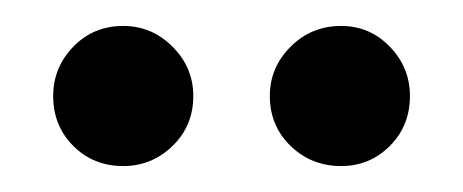

<svg xmlns="http://www.w3.org/2000/svg" viewBox="-20 -697 357 148"><path d="M243 -569Q220 -569 204 -584.5Q188 -600 188 -623Q188 -645 204 -661Q220 -677 243 -677Q265 -677 280.5 -661Q296 -645 296 -623Q296 -600 280.5 -584.5Q265 -569 243 -569ZM75 -569Q52 -569 36.5 -584.5Q21 -600 21 -623Q21 -645 36.5 -661Q52 -677 75 -677Q97 -677 113 -661Q129 -645 129 -623Q129 -600 113 -584.5Q97 -569 75 -569Z"/></svg>

Font: DM Sans Medium
Style: Regular
Weight: 500
Designer: Colophon Foundry, Jonny Pinhorn
Foundry: Colophon Foundry
Version: Version 4.004; ttfautohint (v1.8.4.7-5d5b)